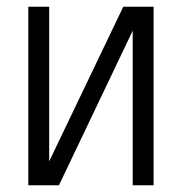

<svg xmlns="http://www.w3.org/2000/svg" viewBox="-20 -550 540 570"><path d="M64 0H155L374 -459V0H436V-530H346L126 -71V-530H64Z"/></svg>

Font: Iosevka SS09 Light
Style: Regular
Weight: 300
Monospace: yes
Designer: Belleve Invis
Foundry: Belleve Invis
Version: Version 5.2.1; ttfautohint (v1.8.3)